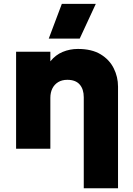

<svg xmlns="http://www.w3.org/2000/svg" viewBox="-20 -790 707 1020"><path d="M425 210V-273Q425 -316.5 403.2 -341.2Q381.5 -366 337.5 -366Q309.5 -366 289.2 -353.8Q269 -341.5 258.2 -320Q247.5 -298.5 247.5 -270V0H65.5V-515H247.5V-464Q275 -498.5 313 -514.2Q351 -530 394 -530Q467.5 -530 514.5 -501.5Q561.5 -473 584.2 -427.2Q607 -381.5 607 -330V210ZM239 -585 308.5 -769.5H489L403.5 -585Z"/></svg>

Font: Geologica Cursive ExtraBold
Style: Regular
Weight: 800
Designer: Sindre Bremnes, Frode Helland
Foundry: Monokrom Skriftforlag AS
Version: Version 1.010;gftools[0.9.28]